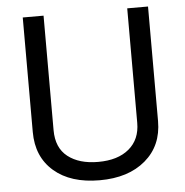

<svg xmlns="http://www.w3.org/2000/svg" viewBox="-53 -781 826 855"><g transform="rotate(-5 360.0 -353.0)"><path d="M547 -729H640V-217Q640 -107 563.5 -42Q487 23 359 23Q229 23 154.5 -41.5Q80 -106 80 -217V-729H173V-217Q173 -138 223.5 -98.5Q274 -59 359 -59Q447 -59 497 -101Q547 -143 547 -217Z"/></g></svg>

Font: ColatingCofangSans
Style: Regular
Weight: 400
Foundry: GNU
Version: Version 412.227;June 27, 2022;FontCreator 11.0.0.2412 32-bit